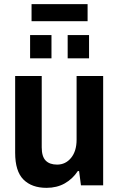

<svg xmlns="http://www.w3.org/2000/svg" viewBox="-20 -893 574 925"><path d="M132 -791V-873H402V-791ZM125 -612V-724H228V-612ZM306 -612V-724H409V-612ZM204 12Q133 12 93 -28Q53 -68 53 -157V-527H181V-183Q181 -139 200 -119.5Q219 -100 255 -100Q296 -100 322.5 -132.5Q349 -165 349 -220V-527H477V0H370L361 -69H355Q330 -31 292 -9.5Q254 12 204 12Z"/></svg>

Font: Archivo SemiCondensed
Style: Bold
Weight: 680
Width: 4
Designer: Hector Gatti
Foundry: Omnibus-Type
Version: Version 2.001; ttfautohint (v1.8.3)